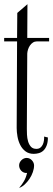

<svg xmlns="http://www.w3.org/2000/svg" viewBox="-21 -690 256 922"><path d="M109.9 -507.8H214.8V-491.2H155.8Q145.5 -491.2 137 -485.6Q128.4 -480 122.6 -471.2Q116.7 -462.4 113.5 -452.1Q110.4 -441.9 109.9 -433.1L107.9 -71.8Q107.9 -59.6 108.6 -43Q109.4 -26.4 113.8 -11.2Q118.2 3.9 127.4 14.4Q136.7 24.9 153.8 24.9Q165.5 24.9 172.9 19Q180.2 13.2 184.3 4.4Q188.5 -4.4 189.9 -14.6Q191.4 -24.9 190.9 -34.2L209 -29.8Q209 -6.3 202.9 9Q196.8 24.4 187.3 33.2Q177.7 42 165.5 45.4Q153.3 48.8 141.1 48.8Q117.2 48.8 101.3 36.6Q85.4 24.4 76.2 6.1Q66.9 -12.2 63 -34.2Q59.1 -56.2 59.1 -75.2L61 -491.2H-1V-507.8H61L62 -627.9L110.8 -669.9ZM142.6 104.5Q142.6 119.6 136.7 136.5Q130.9 153.3 120.8 168.5Q110.8 183.6 97.9 195.6Q85 207.5 70.8 212.4Q85 195.8 94.5 179.2Q104 162.6 108.9 140.6H106.9Q99.6 141.1 93 138.2Q86.4 135.3 81.5 130.4Q76.7 125.5 73.7 118.7Q70.8 111.8 70.8 104.5Q70.8 97.2 73.7 90.8Q76.7 84.5 81.8 79.3Q86.9 74.2 93.3 71.3Q99.6 68.4 106.9 68.4Q114.3 68.4 120.6 71.3Q127 74.2 131.8 79.3Q136.7 84.5 139.6 90.8Q142.6 97.2 142.6 104.5Z"/></svg>

Font: Bigelow Rules
Style: Regular
Weight: 400
Designer: Astigmatic (AOETI)
Foundry: Astigmatic (AOETI)
Version: Version 1.001